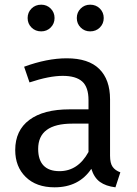

<svg xmlns="http://www.w3.org/2000/svg" viewBox="-20 -788 584 820"><path d="M494 -52 473 12Q432 7 407 -11Q382 -29 370 -67Q317 12 213 12Q135 12 90 -32Q45 -76 45 -147Q45 -231 105.5 -276Q166 -321 277 -321H358V-360Q358 -416 331 -440Q304 -464 248 -464Q190 -464 106 -436L83 -503Q181 -539 265 -539Q358 -539 404 -493.5Q450 -448 450 -364V-123Q450 -91 461 -75.5Q472 -60 494 -52ZM358 -139V-260H289Q143 -260 143 -152Q143 -105 166 -81Q189 -57 234 -57Q313 -57 358 -139ZM213 -711Q213 -687 196.5 -670.5Q180 -654 156 -654Q131 -654 114.5 -670.5Q98 -687 98 -711Q98 -735 114.5 -751.5Q131 -768 156 -768Q180 -768 196.5 -751.5Q213 -735 213 -711ZM423 -711Q423 -687 406.5 -670.5Q390 -654 365 -654Q341 -654 324.5 -670.5Q308 -687 308 -711Q308 -735 324.5 -751.5Q341 -768 365 -768Q390 -768 406.5 -751.5Q423 -735 423 -711Z"/></svg>

Font: Statis Sans
Style: Regular
Weight: 400
Designer: bBox Type GmbH
Foundry: bBox Type GmbH
Version: Version 1.000